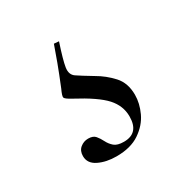

<svg xmlns="http://www.w3.org/2000/svg" viewBox="-80 -66 393 408"><g transform="rotate(-30 116.0 138.0)"><path d="M113 2Q100 41 97.5 57.5Q95 74 106 81.5Q117 89 142 104Q163 116 179.5 134Q196 152 196 181Q196 202 186 223.5Q176 245 154 260Q132 275 97 275Q72 275 53.5 266Q35 257 35 239Q35 226 43.5 219Q52 212 63 212Q75 212 80.5 218.5Q86 225 90.5 234Q95 243 102.5 249.5Q110 256 126 256Q163 256 163 215Q163 189 144.5 168.5Q126 148 77 122Q62 114 61 110Q60 106 67 91Q74 74 78 63.5Q82 53 87 40Q92 27 101 1Z"/></g></svg>

Font: Cormorant Infant Light Light
Style: Regular
Weight: 300
Version: Version 4.001